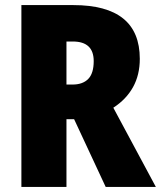

<svg xmlns="http://www.w3.org/2000/svg" viewBox="-20 -734 632 754"><path d="M268 -714Q529 -714 529 -503Q529 -440 502.5 -392Q476 -344 425 -311L592 0H395L271 -266H241V0H64V-714ZM266 -571H241V-402H265Q305 -402 326.5 -424Q348 -446 348 -494Q348 -571 266 -571Z"/></svg>

Font: Noto Sans Lao Condensed Black
Style: Regular
Weight: 900
Width: 3
Designer: Monotype Design Team
Foundry: Monotype Imaging Inc.
Version: Version 2.003; ttfautohint (v1.8.4.7-5d5b)